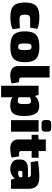

<svg xmlns="http://www.w3.org/2000/svg" viewBox="1247 -2016 949 3483"><g transform="rotate(90 1721.5 -274.5)"><path d="M294 -514Q325 -514 362 -511Q399 -508 436 -500Q473 -492 503 -477L482 -347Q434 -347 398 -347Q362 -347 330 -347Q298 -347 279.5 -339Q261 -331 253.5 -310.5Q246 -290 246 -251Q246 -212 253.5 -191Q261 -170 279.5 -162Q298 -154 330 -154Q347 -154 372.5 -154.5Q398 -155 429 -156.5Q460 -158 491 -161L510 -30Q466 -7 408 2.5Q350 12 292 12Q194 12 135.5 -13.5Q77 -39 51.5 -97Q26 -155 26 -251Q26 -348 52 -405.5Q78 -463 137 -488.5Q196 -514 294 -514Z M829 -514Q931 -514 992.5 -488.5Q1054 -463 1081 -405Q1108 -347 1108 -249Q1108 -153 1081 -96Q1054 -39 992.5 -13.5Q931 12 829 12Q727 12 665.5 -13.5Q604 -39 576.5 -96Q549 -153 549 -249Q549 -347 576.5 -405Q604 -463 665.5 -488.5Q727 -514 829 -514ZM829 -372Q805 -372 792 -362.5Q779 -353 774 -327Q769 -301 769 -249Q769 -199 774 -173.5Q779 -148 792 -139Q805 -130 829 -130Q853 -130 866 -139Q879 -148 883.5 -173.5Q888 -199 888 -249Q888 -301 883.5 -327Q879 -353 866 -362.5Q853 -372 829 -372Z M1387 -700V-182Q1387 -163 1399.5 -154.5Q1412 -146 1437 -146H1471L1494 -12Q1479 -3 1451.5 2.5Q1424 8 1395.5 11Q1367 14 1347 14Q1268 14 1223 -23Q1178 -60 1178 -126V-700Z M1904 -512Q2002 -512 2043 -442Q2084 -372 2084 -244Q2084 -141 2062.5 -85Q2041 -29 1999 -7.5Q1957 14 1895 14Q1838 14 1788.5 -3Q1739 -20 1709 -62L1723 -144Q1743 -137 1761.5 -130Q1780 -123 1811 -123Q1832 -123 1844.5 -130.5Q1857 -138 1862.5 -163.5Q1868 -189 1868 -242Q1868 -296 1862.5 -321.5Q1857 -347 1845 -354Q1833 -361 1814 -361Q1788 -361 1773 -355.5Q1758 -350 1742 -342L1713 -421Q1726 -446 1754.5 -466.5Q1783 -487 1822 -499.5Q1861 -512 1904 -512ZM1703 -500 1723 -421 1745 -405V-74L1739 -62Q1742 -30 1744 8Q1746 46 1745 81V180H1535V-500Z M2368 -500V0H2159V-500ZM2308 -729Q2369 -729 2369 -667V-616Q2369 -554 2308 -554H2219Q2158 -554 2158 -616V-667Q2158 -729 2219 -729Z M2720 -631V-182Q2720 -163 2730 -154.5Q2740 -146 2763 -146H2816L2839 -12Q2818 -3 2787 2.5Q2756 8 2724.5 11Q2693 14 2669 14Q2596 14 2553 -23Q2510 -60 2510 -126V-631ZM2841 -500V-374H2425V-495L2521 -500Z M3186 -514Q3257 -514 3305.5 -495.5Q3354 -477 3379.5 -432.5Q3405 -388 3405 -310V0H3238L3209 -107L3195 -127V-311Q3194 -337 3181.5 -349Q3169 -361 3136 -361Q3097 -361 3040.5 -360Q2984 -359 2920 -356L2901 -489Q2939 -496 2991.5 -501.5Q3044 -507 3096 -510.5Q3148 -514 3186 -514ZM3324 -307 3323 -206H3116Q3097 -206 3087.5 -197.5Q3078 -189 3078 -175V-159Q3078 -146 3088.5 -137Q3099 -128 3120 -128Q3144 -128 3170 -139.5Q3196 -151 3220 -169Q3244 -187 3261 -206V-142Q3254 -125 3239 -99Q3224 -73 3198.5 -47Q3173 -21 3135.5 -3.5Q3098 14 3046 14Q3000 14 2960.5 -2Q2921 -18 2897.5 -49.5Q2874 -81 2874 -128V-178Q2874 -238 2918.5 -272.5Q2963 -307 3039 -307Z"/></g></svg>

Font: Exo 2 Black
Style: Regular
Weight: 900
Designer: Natanael Gama
Foundry: Natanael Gama
Version: Version 2.010